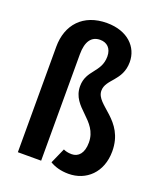

<svg xmlns="http://www.w3.org/2000/svg" viewBox="-141 -846 806 953"><g transform="rotate(20 261.5 -369.5)"><path d="M259 -754C134 -754 62 -674 62 -557V0H185V-562C185 -630 210 -664 256 -664C291 -664 317 -642 317 -598C317 -513 240 -500 240 -414C240 -300 377 -284 377 -165C377 -109 351 -82 316 -82C296 -82 283 -86 272 -91L236 -10C261 5 293 15 334 15C427 15 501 -52 501 -164C501 -330 347 -352 347 -429C347 -491 431 -510 431 -610C431 -689 369 -754 259 -754Z"/></g></svg>

Font: Fira Sans Condensed Medium
Style: Regular
Weight: 500
Width: 3
Designer: Carrois Corporate & Edenspiekermann AG
Foundry: Carrois Corporate GbR & Edenspiekermann AG
Version: Version 4.202;PS 004.202;hotconv 1.0.88;makeotf.lib2.5.64775